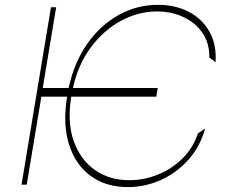

<svg xmlns="http://www.w3.org/2000/svg" viewBox="-20 -757 928 787"><path d="M626.4 -396.3 620.7 -360.8H272Q255 -255.3 282.3 -178.4Q309.7 -101.6 369.7 -59.8Q429.7 -18.1 509.9 -18.5Q568.5 -18.1 625.5 -40.7Q682.5 -63.2 726.7 -106.2Q771 -149.1 791.2 -210.2L821 -230.1Q799.4 -154.1 750.7 -100.5Q702.1 -46.9 637.8 -18.5Q573.5 9.9 504.3 9.9Q413.7 9.9 351.2 -36.2Q288.7 -82.4 262.6 -165.8Q236.5 -249.3 255 -360.8H149.5L89.5 0H68.2L188.9 -727.3H210.2L155.2 -396.3H261.4Q283.4 -499.6 336.8 -576.3Q390.3 -653.1 465.6 -695.1Q540.8 -737.2 627.8 -737.2Q699.2 -737.2 754.1 -708.5Q808.9 -679.7 838.6 -627Q868.3 -574.2 863.6 -501.4L838.1 -521.3Q838.4 -581.7 808.9 -623.6Q779.5 -665.5 730.6 -687.7Q681.8 -709.9 623.6 -710.2Q546.9 -709.9 476.2 -671.9Q405.5 -633.9 353 -563.6Q300.4 -493.3 278.8 -396.3Z"/></svg>

Font: Inter UI Thin
Style: Italic
Weight: 100
Italic angle: -9.39999°
Designer: Rasmus Andersson
Foundry: rsms
Version: 3.2;8d6f07862